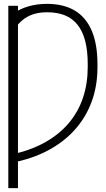

<svg xmlns="http://www.w3.org/2000/svg" viewBox="-20 -757 541 981"><path d="M71.8 -727.5V204.1H22.5V-727.5ZM43.5 73.7V31.2Q139.2 10.3 211.4 -30.5Q283.7 -71.3 332 -128.9Q380.4 -186.5 404.3 -258.5Q428.2 -330.6 428.2 -413.1V-429.7Q428.2 -498.5 415 -548.6Q401.9 -598.6 375.7 -631.1Q349.6 -663.6 310.8 -679Q272 -694.3 220.7 -694.3Q181.2 -694.3 150.4 -684.3Q119.6 -674.3 96.7 -655.8Q73.7 -637.2 56.6 -611.3L49.3 -689Q82 -711.9 125.5 -724.6Q168.9 -737.3 220.2 -737.3Q303.2 -737.3 360.6 -703.9Q418 -670.4 448 -601.8Q478 -533.2 478 -427.7V-414.1Q478 -317.4 448 -236.6Q418 -155.8 361.3 -93Q304.7 -30.3 224.1 12.2Q143.6 54.7 43.5 73.7Z"/></svg>

Font: Inter 24pt ExtraLight
Style: Regular
Weight: 250
Designer: Rasmus Andersson
Foundry: rsms
Version: Version 4.001;git-66647c0bb